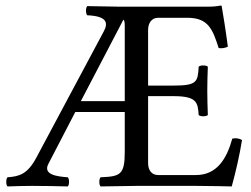

<svg xmlns="http://www.w3.org/2000/svg" viewBox="-20 -669 905 691"><path d="M271 -305 424 -598C428 -596 429 -587 429 -575V-305ZM429 -122C429 -39 412 -34 342 -31C336 -25 336 -4 342 2C391 1 472 0 472 0H686C734 0 814 2 814 2C828 -48 843 -114 851 -165C840.6 -171 829.1 -173.2 816 -170C796 -98 761 -39 685 -39H549C527 -39 513 -55 513 -82V-323H604C689 -323 692 -300 695 -255C701 -249 722 -249 728 -255C727 -290 726 -308.7 726 -343C726 -376.5 727 -399 728 -429C722 -435 701 -435 695 -429C692 -374 689 -361 604 -361H513V-561C513 -585 525 -605 549 -605H654C729 -605 745 -565 767 -496C779.4 -494.2 790.2 -496.3 800 -501C795 -542 780 -638 778 -646C778 -648 777 -649 774 -649C757 -646 749 -645 725 -645H549H409C409 -645 344 -646 294 -647C288 -641 288 -620 294 -614C364 -611 370.2 -587.7 354 -557L111 -102C79.3 -42.7 50.5 -34 7 -31C1 -25 1 -4 7 2C44 1 57 0 96 0C137 0 187 1 224 2C230 -4 230 -25 224 -31C186.4 -33.6 133.7 -39.9 154 -79L251 -266H429Z"/></svg>

Font: Libertinus Math
Style: Regular
Weight: 400
Designer: Philipp H. Poll
Foundry: Khaled Hosny
Version: Version 6.2